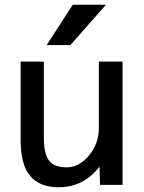

<svg xmlns="http://www.w3.org/2000/svg" viewBox="-20 -780 609 810"><path d="M287 -760H427L277 -590H177ZM402 0 400 -75H398Q332 10 227 10Q147 10 107 -38Q67 -86 67 -190V-520H165V-200Q165 -129 187.5 -101.5Q210 -74 262 -74Q313 -74 355 -123.5Q397 -173 397 -240V-520H497V0Z"/></svg>

Font: M PLUS 1p Medium
Style: Regular
Weight: 500
Version: Version 1.062